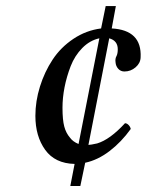

<svg xmlns="http://www.w3.org/2000/svg" viewBox="-20 -604 495 636"><path d="M240.2 -127 309.1 -477.1Q277.3 -470.2 252.4 -444.8Q227.5 -419.4 214.1 -384.8Q200.7 -350.1 193.8 -314.9Q187 -279.8 187 -247.1Q187 -206.5 192.9 -184.8Q198.7 -163.1 211.9 -147.9Q221.2 -134.8 240.2 -127ZM314.9 -509.8 330.1 -584H363.8L350.1 -509.8Q450.2 -504.4 445.8 -414.1Q445.3 -395 429.2 -381.1Q413.1 -367.2 392.1 -367.2Q379.9 -367.2 371.8 -376Q363.8 -384.8 362.8 -397Q360.8 -409.7 366.2 -418.9Q370.1 -426.8 370.1 -440.9Q370.1 -469.2 341.8 -477.1L272.9 -124Q279.8 -124 301.8 -128.9Q344.2 -141.6 394 -195.8Q400.4 -195.8 406 -189.9Q411.6 -184.1 413.1 -176.8Q381.8 -133.3 342.8 -103.5Q303.7 -73.7 262.2 -64.9L246.1 12.2H212.9L227.1 -61Q162.1 -62.5 129.6 -107.7Q97.2 -152.8 97.2 -220.2Q97.2 -268.6 112.3 -317.1Q127.4 -365.7 154.3 -406.5Q181.2 -447.3 223.1 -475.3Q265.1 -503.4 314.9 -509.8Z"/></svg>

Font: Common Serif News
Style: Italic
Weight: 450
Italic angle: -12°
Designer: Philipp H. Poll, Khaled Hosny
Foundry: Stefan Peev, Context Ltd.
Version: Version 1.026